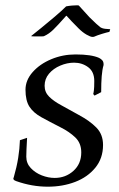

<svg xmlns="http://www.w3.org/2000/svg" viewBox="-20 -688 448 723"><path d="M160 15Q100 15 41 -6Q26 -11 32 -21Q43 -59 48.5 -93.5Q54 -128 55 -160L82 -169Q79 -118 79 -98Q79 -73 96 -55Q113 -37 137.5 -27.5Q162 -18 186 -18Q227 -18 256.5 -44.5Q286 -71 286 -114Q286 -149 263.5 -170.5Q241 -192 209 -208Q166 -230 136 -246.5Q106 -263 91 -286Q76 -309 76 -350Q76 -386 103 -416.5Q130 -447 173 -465Q216 -483 264 -483H265Q324 -483 353 -470Q361 -466 365.5 -460.5Q370 -455 370 -446V-443Q365 -426 363 -401Q361 -376 361 -341L336 -328L331 -334Q332 -336 333.5 -347Q335 -358 335 -383Q335 -418 312 -435Q289 -452 259 -452Q233 -452 207 -441Q181 -430 164.5 -410.5Q148 -391 148 -365Q148 -341 165 -324Q182 -307 211 -291.5Q240 -276 277 -255Q318 -233 343 -207.5Q368 -182 368 -142Q368 -92 339 -56.5Q310 -21 263 -3Q216 15 160 15ZM328 -549Q321 -549 306 -557.5Q291 -566 276 -581Q259 -598 250 -607.5Q241 -617 233 -626Q230 -631 227 -626Q197 -592 180.5 -576Q164 -560 146 -552Q144 -551 138.5 -551Q133 -551 126 -551Q117 -551 108 -551Q99 -551 97 -552Q111 -563 135.5 -583Q160 -603 186 -625Q212 -647 229 -664Q239 -666 250 -667Q261 -668 269 -668Q277 -668 277 -667L317 -623Q331 -609 342 -599Q353 -589 357 -586Q364 -581 376 -579.5Q388 -578 395 -578L392 -568Q382 -566 364 -560.5Q346 -555 335 -550Q333 -549 328 -549Z"/></svg>

Font: Luxurious Roman
Style: Regular
Weight: 400
Designer: Robert E. Leuschke
Foundry: Robert E. Leuschke
Version: Version 1.010; ttfautohint (v1.8.3)